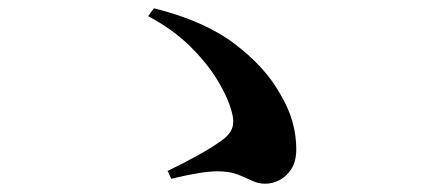

<svg xmlns="http://www.w3.org/2000/svg" viewBox="-20 -589 1040 464"><path d="M621 -145Q604 -145 588.5 -152.5Q573 -160 554 -167.5Q535 -175 505 -175Q487 -175 459 -170.5Q431 -166 394 -157L385 -176Q421 -193 457 -213Q493 -233 515 -249Q534 -262 540.5 -278Q547 -294 540 -319Q531 -353 506 -394.5Q481 -436 439.5 -477Q398 -518 338 -550L352 -569Q473 -539 547 -483Q621 -427 657 -362Q678 -327 687 -294Q696 -261 696 -229Q696 -199 684 -180.5Q672 -162 655 -153.5Q638 -145 621 -145Z"/></svg>

Font: Noto Serif JP ExtraLight
Style: Bold
Weight: 700
Version: Version 2.003-H1;hotconv 1.1.1;makeotfexe 2.6.0